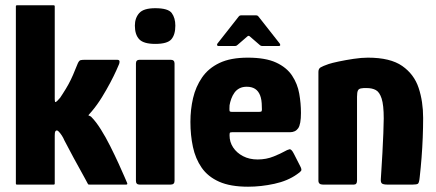

<svg xmlns="http://www.w3.org/2000/svg" viewBox="-20 -698 1648 726"><path d="M40 -4V-674Q40 -678 44 -678H183Q187 -678 187 -674V-323Q187 -321 187.5 -316.5Q188 -312 189 -312Q191 -312 193.5 -314Q196 -316 197 -317Q204 -324 207.5 -328.5Q211 -333 217 -343Q230 -363 239 -379.5Q248 -396 256 -414.5Q264 -433 274 -458Q279 -469 284.5 -470.5Q290 -472 304 -472H422Q432 -472 432 -465.5Q432 -459 430 -455Q428 -450 419.5 -431Q411 -412 397 -385.5Q383 -359 365.5 -330.5Q348 -302 327 -277Q323 -272 320 -269Q317 -266 314 -262Q316 -261 320.5 -259Q325 -257 326 -255Q343 -238 361.5 -208.5Q380 -179 397 -145Q414 -111 428 -80.5Q442 -50 450.5 -30Q459 -10 460 -8Q464 0 457 0Q454 0 433.5 0Q413 0 388 0Q363 0 342.5 0Q322 0 319 0Q315 0 314 -0.5Q313 -1 310 -7Q310 -7 302.5 -21Q295 -35 283 -56.5Q271 -78 258.5 -101Q246 -124 236.5 -142.5Q227 -161 223 -168Q220 -176 213.5 -186Q207 -196 200.5 -202Q194 -208 189 -201Q187 -198 187 -185V-4Q187 0 183 0H44Q40 0 40 -4Z M643 -601Q643 -567 628 -549.5Q613 -532 567 -532Q523 -532 506.5 -549.5Q490 -567 490 -601Q490 -630 506.5 -648.5Q523 -667 567 -667Q616 -667 629.5 -648.5Q643 -630 643 -601ZM640 -14Q640 0 625 0H508Q494 0 494 -14V-458Q494 -472 508 -472H625Q640 -472 640 -458Z M700 -237Q700 -284 710 -327Q720 -370 744 -405Q768 -440 810 -460Q852 -480 917 -480Q984 -480 1024 -461.5Q1064 -443 1084.5 -412Q1105 -381 1111.5 -344Q1118 -307 1118 -271Q1118 -228 1107.5 -213Q1097 -198 1076 -198H857Q850 -198 849 -195.5Q848 -193 848 -186Q848 -161 861.5 -140.5Q875 -120 899 -107.5Q923 -95 954 -95Q987 -95 1015 -106.5Q1043 -118 1053 -124Q1067 -132 1074.5 -133.5Q1082 -135 1091 -117L1115 -70Q1122 -57 1118.5 -52Q1115 -47 1103 -39Q1068 -14 1017.5 -3Q967 8 918 8Q851 8 808.5 -11Q766 -30 742.5 -64Q719 -98 709.5 -142.5Q700 -187 700 -237ZM970 -295Q970 -321 963.5 -337.5Q957 -354 944.5 -362Q932 -370 913 -370Q897 -370 885.5 -364Q874 -358 866.5 -347.5Q859 -337 854.5 -324.5Q850 -312 848 -300Q847 -282 848 -278.5Q849 -275 856 -275H960Q968 -275 969.5 -278Q971 -281 970 -295ZM806 -524Q802 -524 801 -527Q800 -530 802 -533L883 -636Q886 -640 891 -640H949Q954 -640 957 -636L1038 -533Q1040 -530 1039.5 -527Q1039 -524 1034 -524H971Q966 -524 962 -528L925 -560Q920 -565 915 -560L878 -528Q874 -524 869 -524Z M1201 0Q1184 0 1184 -15Q1184 -118 1184 -220.5Q1184 -323 1184 -426Q1184 -438 1192 -443Q1200 -448 1223 -456Q1235 -460 1261 -465.5Q1287 -471 1317 -475.5Q1347 -480 1371 -480Q1456 -480 1501 -448.5Q1546 -417 1563 -365.5Q1580 -314 1580 -252Q1580 -217 1578.5 -178.5Q1577 -140 1574 -101.5Q1571 -63 1567 -28Q1565 -7 1560.5 -3.5Q1556 0 1540 0H1446Q1430 0 1424.5 -4Q1419 -8 1420 -21Q1420 -25 1422 -53Q1424 -81 1426 -119.5Q1428 -158 1429.5 -194Q1431 -230 1431 -250Q1431 -301 1423 -325.5Q1415 -350 1401 -357.5Q1387 -365 1367 -365Q1360 -365 1355.5 -365Q1351 -365 1347 -364Q1337 -363 1333.5 -356Q1330 -349 1330 -332Q1330 -294 1330 -241.5Q1330 -189 1330 -131Q1330 -73 1330 -15Q1330 0 1318 0Z"/></svg>

Font: Glory ExtraBold
Style: Regular
Weight: 800
Designer: Robert Leuschke
Foundry: Robert Leuschke
Version: Version 1.011